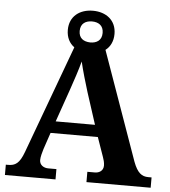

<svg xmlns="http://www.w3.org/2000/svg" viewBox="-58 -930 870 983"><g transform="rotate(5 376.5 -438.5)"><path d="M4 0H264V-53H222C199 -53 177 -66 177 -92C177 -108 184 -133 189 -149L218 -235H461L496 -135C500 -124 505 -108 505 -92C505 -64 482 -53 462 -53H423V0H753V-53H736C703 -53 680 -69 659 -125L461 -683C485 -701 500 -730 500 -768C500 -839 447 -877 380 -877C313 -877 260 -839 260 -768C260 -729 276 -700 301 -682L96 -126C74 -66 52 -53 16 -53H4ZM380 -714C345 -715 321 -731 321 -768C321 -807 348 -822 380 -822C412 -822 439 -807 439 -768C439 -729 412 -714 380 -714ZM239 -296 298 -465C314 -511 334 -571 345 -613C356 -566 374 -505 388 -460L441 -296Z"/></g></svg>

Font: Noto Serif Telugu
Style: Bold
Weight: 700
Designer: Jelle Bosma - Monotype Design Team
Foundry: Monotype Imaging Inc.
Version: Version 2.005